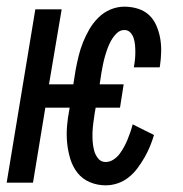

<svg xmlns="http://www.w3.org/2000/svg" viewBox="-28 -548 548 576"><path d="M289 8Q264 8 241.5 -1.5Q219 -11 204.5 -29.5Q190 -48 183 -71Q176 -94 173.5 -118.5Q171 -143 173 -168.5Q175 -194 180 -219L181 -225H108L71 0H-8L78 -520H157L119 -295H192L199 -339Q203 -360 208 -380.5Q213 -401 221 -421Q229 -441 240 -460Q251 -479 267 -495Q283 -511 303.5 -519.5Q324 -528 345 -528Q366 -528 385.5 -522Q405 -516 419 -503Q433 -490 441 -471.5Q449 -453 452.5 -433.5Q456 -414 455.5 -393Q455 -372 452 -351Q452 -350 451.5 -348.5Q451 -347 451 -346H373Q374 -347 374 -347.5Q374 -348 374 -349Q376 -360 377 -370.5Q378 -381 378 -392Q378 -403 377 -413.5Q376 -424 373 -433.5Q370 -443 363 -450.5Q356 -458 345 -458Q332 -458 322 -448Q312 -438 305.5 -426.5Q299 -415 294.5 -402.5Q290 -390 286.5 -377.5Q283 -365 280.5 -352.5Q278 -340 276 -328L271 -295H343L332 -225H259L256 -208Q254 -194 252 -179.5Q250 -165 249.5 -151Q249 -137 250 -123Q251 -109 254.5 -96Q258 -83 266.5 -72.5Q275 -62 289 -62Q301 -62 312 -69Q323 -76 330.5 -86Q338 -96 344 -107Q350 -118 354.5 -129Q359 -140 363 -151.5Q367 -163 370 -175L434 -143Q429 -126 422 -109Q415 -92 405.5 -75.5Q396 -59 384.5 -43.5Q373 -28 358 -16Q343 -4 325 2Q307 8 289 8Z"/></svg>

Font: Iosevka SS04
Style: Italic
Weight: 400
Italic angle: -9°
Monospace: yes
Designer: Belleve Invis
Foundry: Belleve Invis
Version: Version 19.0.0; ttfautohint (v1.8.4)